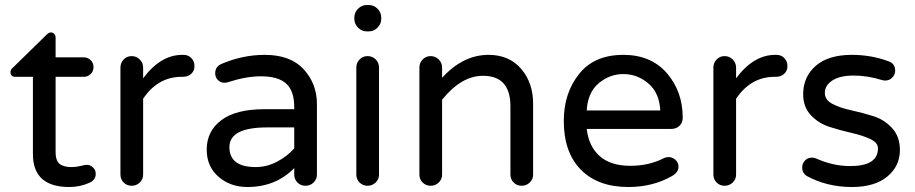

<svg xmlns="http://www.w3.org/2000/svg" viewBox="-20 -740 3669 770"><path d="M328 -79Q342 -79 353 -68.5Q364 -58 364 -43Q364 -20 341 -8Q302 10 258 10Q112 10 112 -122V-432H41Q22 -432 22 -451Q22 -461 31 -468L167 -601Q176 -610 184 -610Q192 -610 197.5 -604Q203 -598 203 -590V-510H316Q332 -510 343.5 -499Q355 -488 355 -471Q355 -454 343.5 -443Q332 -432 316 -432H203V-130Q203 -109 209 -96Q215 -83 226.5 -78Q238 -73 246.5 -71.5Q255 -70 268 -70Q286 -70 303.5 -74.5Q321 -79 328 -79Z M716 -520Q735 -520 747.5 -507Q760 -494 760 -475Q760 -456 747 -444Q734 -432 714 -432H709Q613 -432 554 -344V-40Q554 -21 540.5 -8Q527 5 508 5Q489 5 476 -8Q463 -21 463 -40V-469Q463 -488 476 -501.5Q489 -515 508 -515Q527 -515 540.5 -501.5Q554 -488 554 -469V-426Q624 -520 711 -520Z M1042 -520Q1145 -520 1198 -462Q1251 -404 1251 -323V-40Q1251 -21 1237.5 -8Q1224 5 1205 5Q1186 5 1173 -8Q1160 -21 1160 -40V-66Q1086 10 972 10Q904 10 856.5 -31Q809 -72 809 -140Q809 -214 867.5 -258Q926 -302 1039 -302H1160V-310Q1160 -376 1127.5 -405Q1095 -434 1026 -434Q967 -434 893 -410Q885 -408 880 -408Q865 -408 854 -419Q843 -430 843 -446Q843 -473 869 -484Q954 -520 1042 -520ZM1006 -70Q1050 -70 1091 -91.5Q1132 -113 1160 -145V-229H1051Q900 -229 900 -150Q900 -70 1006 -70Z M1454 -515Q1474 -515 1487 -501.5Q1500 -488 1500 -469V-40Q1500 -21 1486.5 -8Q1473 5 1454 5Q1435 5 1422 -8Q1409 -21 1409 -40V-469Q1409 -488 1422 -501.5Q1435 -515 1454 -515ZM1509 -669V-665Q1509 -644 1494 -629Q1479 -614 1458 -614H1452Q1431 -614 1416 -629Q1401 -644 1401 -665V-669Q1401 -690 1416 -705Q1431 -720 1452 -720H1458Q1479 -720 1494 -705Q1509 -690 1509 -669Z M1939 -520Q2022 -520 2070 -464Q2118 -408 2118 -324V-40Q2118 -21 2104.5 -8Q2091 5 2072 5Q2053 5 2040 -8Q2027 -21 2027 -40V-314Q2027 -436 1917 -436Q1830 -436 1753 -340V-40Q1753 -21 1739.5 -8Q1726 5 1707 5Q1688 5 1675 -8Q1662 -21 1662 -40V-469Q1662 -488 1675 -501.5Q1688 -515 1707 -515Q1726 -515 1739.5 -501.5Q1753 -488 1753 -469V-428Q1837 -520 1939 -520Z M2661 -110Q2677 -110 2689 -99Q2701 -88 2701 -71Q2701 -49 2675 -34Q2598 10 2500 10Q2378 10 2309.5 -59.5Q2241 -129 2241 -255Q2241 -366 2302 -443Q2363 -520 2480 -520Q2591 -520 2654.5 -446.5Q2718 -373 2718 -268Q2718 -249 2705.5 -236Q2693 -223 2672 -223H2333Q2341 -153 2385 -114Q2429 -75 2508 -75Q2583 -75 2643 -106Q2651 -110 2661 -110ZM2333 -297H2628Q2624 -369 2579.5 -406Q2535 -443 2480 -443Q2425 -443 2381 -406Q2337 -369 2333 -297Z M3094 -520Q3113 -520 3125.5 -507Q3138 -494 3138 -475Q3138 -456 3125 -444Q3112 -432 3092 -432H3087Q2991 -432 2932 -344V-40Q2932 -21 2918.5 -8Q2905 5 2886 5Q2867 5 2854 -8Q2841 -21 2841 -40V-469Q2841 -488 2854 -501.5Q2867 -515 2886 -515Q2905 -515 2918.5 -501.5Q2932 -488 2932 -469V-426Q3002 -520 3089 -520Z M3288 -367Q3288 -339 3319 -323Q3350 -307 3394.5 -297.5Q3439 -288 3483 -274Q3527 -260 3558 -226Q3589 -192 3589 -138Q3589 -74 3538.5 -32Q3488 10 3396 10Q3296 10 3214 -35Q3197 -47 3197 -68Q3197 -84 3208 -96Q3219 -108 3236 -108Q3245 -108 3254 -104Q3321 -74 3390 -74Q3501 -74 3501 -145Q3501 -168 3470 -182.5Q3439 -197 3395 -207Q3351 -217 3307 -231Q3263 -245 3232 -278Q3201 -311 3201 -362Q3201 -432 3251.5 -476Q3302 -520 3396 -520Q3473 -520 3541 -495Q3570 -486 3570 -457Q3570 -441 3558.5 -429Q3547 -417 3530 -417Q3525 -417 3517 -419Q3459 -437 3403 -437Q3349 -437 3318.5 -417.5Q3288 -398 3288 -367Z"/></svg>

Font: Varela Round
Style: Regular
Weight: 400
Designer: Joe Prince
Foundry: Joe Prince
Version: Version 1.000